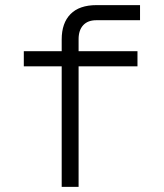

<svg xmlns="http://www.w3.org/2000/svg" viewBox="-20 -730 640 750"><path d="M221 0V-471H73V-530H221V-576Q221 -640 255.5 -675Q290 -710 357 -710H527V-651H356Q323 -651 305 -631.5Q287 -612 287 -577V-530H517V-471H287V0Z"/></svg>

Font: Geist Mono Light
Style: Regular
Weight: 300
Monospace: yes
Designer: Basement.studio, Andrés Briganti, Mateo Zaragoza
Foundry: Basement.studio, Vercel, Andrés Briganti, Guido Ferreyra, Mateo Zaragoza
Version: Version 1.500; ttfautohint (v1.8.4.7-5d5b)